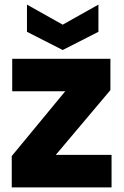

<svg xmlns="http://www.w3.org/2000/svg" viewBox="-20 -813 536 833"><path d="M459 -422V-558H33V-417H263L31 -136V0H464V-141H222ZM407 -793 252 -706 97 -793V-675L252 -596L407 -675Z"/></svg>

Font: Poppins
Style: Bold
Weight: 700
Designer: Ninad Kale (Devanagari), Jonny Pinhorn (Latin)
Foundry: Indian Type Foundry
Version: 4.004